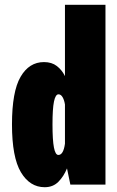

<svg xmlns="http://www.w3.org/2000/svg" viewBox="-20 -770 490 801"><path d="M166.5 11Q104.5 11 67.2 -51.5Q30 -114 30 -251Q30 -388 65.8 -449.5Q101.5 -511 163.5 -511Q196 -511 217.2 -494.5Q238.5 -478 251 -452.5V-750H420V0H273.5L259.5 -67.5Q246.5 -35 224 -12Q201.5 11 166.5 11ZM199 -251Q199 -185.5 205 -154.5Q211 -123.5 223.5 -123.5Q244.5 -123.5 251 -170.5V-334Q248 -353 241 -364.8Q234 -376.5 224 -376.5Q211.5 -376.5 205.2 -346.5Q199 -316.5 199 -251Z"/></svg>

Font: Trispace Condensed ExtraBold
Style: Regular
Weight: 800
Width: 3
Designer: Tyler Finck
Foundry: Etcetera Type Company
Version: Version 1.210; ttfautohint (v1.8.3)